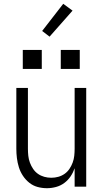

<svg xmlns="http://www.w3.org/2000/svg" viewBox="-20 -983 540 1011"><path d="M227 8Q202 8 178 1.5Q154 -5 134.5 -20.5Q115 -36 101 -57Q87 -78 79.5 -102Q72 -126 69 -150.5Q66 -175 66 -200V-520H127V-200Q127 -181 129 -162.5Q131 -144 137.5 -126.5Q144 -109 154.5 -93.5Q165 -78 180 -67.5Q195 -57 213 -52Q231 -47 250 -47Q269 -47 287 -52Q305 -57 320 -67.5Q335 -78 345.5 -93.5Q356 -109 362.5 -126.5Q369 -144 371 -162.5Q373 -181 373 -200V-520H434V0H373V-97Q365 -74 351.5 -54Q338 -34 318.5 -19.5Q299 -5 275 1.5Q251 8 227 8ZM300 -620V-720H400V-620ZM100 -620V-720H200V-620ZM241 -790 202 -820 313 -963 362 -927Z"/></svg>

Font: Iosevka Fixed SS04 Light
Style: Regular
Weight: 300
Monospace: yes
Designer: Belleve Invis
Foundry: Belleve Invis
Version: Version 32.5.0